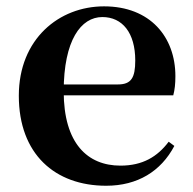

<svg xmlns="http://www.w3.org/2000/svg" viewBox="-20 -572 612 608"><path d="M316.2 16.2C415.4 16.2 489.6 -29.4 532.1 -109.9L514.2 -123.2C478.5 -75.9 432.1 -47.5 361.4 -47.5C257.6 -47.5 181.7 -117.3 181.7 -282.7C181.7 -444.8 236.5 -518 304.1 -518C367.5 -518 408.3 -468.1 408.3 -380.4C408.3 -325.7 395.6 -304.6 353.4 -304.6H98.1V-270.2H528.7C533.4 -288.1 535.4 -306.2 535.4 -330.9C535.4 -454.7 455.8 -551.9 309.4 -551.9C167.3 -551.9 39.6 -448.8 39.6 -268.8C39.6 -83.9 154.3 16.2 316.2 16.2Z"/></svg>

Font: Source Han Serif CN VF
Style: Regular
Weight: 250
Designer: Ryoko NISHIZUKA 西塚涼子 (kana & ideographs); Frank Grießhammer (Latin, Greek & Cyrillic); Wenlong ZHANG 张文龙 (bopomofo); San
Foundry: Adobe
Version: Version 2.002;hotconv 1.1.0;makeotfexe 2.6.0